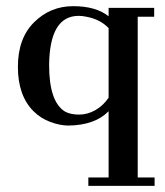

<svg xmlns="http://www.w3.org/2000/svg" viewBox="-20 -405 544 632"><path d="M337.5 -351.4V-379.2H487.5V-350H433.3V179.2H488.9V206.9H270.8V179.2H337.5V-38.9Q293.1 6.9 205.6 8.3Q177.8 8.3 145.8 -3.5Q113.9 -15.3 90.3 -38.9Q38.9 -90.3 38.9 -184.7Q38.9 -279.2 92.4 -331.9Q145.8 -384.7 220.8 -384.7Q295.8 -384.7 337.5 -351.4ZM238.9 -352.8Q143.1 -352.8 141.7 -190.3Q141.7 -69.4 194.4 -37.5Q212.5 -27.8 240.3 -27.8Q268.1 -27.8 293.8 -42.4Q319.4 -56.9 337.5 -83.3V-312.5Q309.7 -341.7 263.9 -350Q251.4 -352.8 238.9 -352.8Z"/></svg>

Font: Sree Krushnadevaraya
Style: Regular
Weight: 400
Designer: Purushoth Kumar Guthula
Foundry: Andhrapradesh Society for Knowledge Networks
Version: Version 1.0.5; ttfautohint (v1.2.42-39fb)